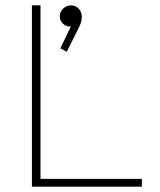

<svg xmlns="http://www.w3.org/2000/svg" viewBox="-20 -696 598 716"><path d="M99 0V-676H131V0ZM117 0V-29H509V0ZM229 -503 205 -516 251 -611 265 -613Q263 -606 257 -601.5Q251 -597 241 -597Q226 -597 214.5 -608Q203 -619 203 -635Q203 -652 215.5 -664Q228 -676 245 -676Q261 -676 273 -664Q285 -652 285 -635Q285 -628 283.5 -618.5Q282 -609 274 -593Z"/></svg>

Font: Outfit Thin
Style: Regular
Weight: 100
Designer: Rodrigo Fuenzalida
Foundry: fragTYPE
Version: Version 1.100;gftools[0.9.27]